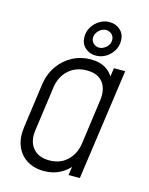

<svg xmlns="http://www.w3.org/2000/svg" viewBox="-114 -817 702 902"><g transform="rotate(15 236.5 -366.0)"><path d="M187.5 12Q139.5 12 104.8 -9.8Q70 -31.5 54 -70.8Q38 -110 45 -162L75 -379Q82.5 -431 109.8 -470Q137 -509 178 -530.5Q219 -552 267 -552Q309.5 -552 338.2 -534.8Q367 -517.5 382 -486L372 -474L381 -540H436L360 0H305L315 -66L322 -54Q299 -23.5 265 -5.8Q231 12 187.5 12ZM199 -43Q252.5 -43 286.8 -76Q321 -109 328 -161L358 -379Q365 -431 340.8 -464Q316.5 -497 261.5 -497Q208.5 -497 173 -464.8Q137.5 -432.5 130 -379L100 -162Q92.5 -109 119 -76Q145.5 -43 199 -43ZM282.5 -575Q251.5 -575 230.2 -594.8Q209 -614.5 209 -647Q209 -673 222.5 -695Q236 -717 258 -730.5Q280 -744 306 -744Q337 -744 358.5 -724.5Q380 -705 380 -671.5Q380 -645.5 366.5 -623.5Q353 -601.5 330.8 -588.2Q308.5 -575 282.5 -575ZM288 -615Q305.5 -615 322.2 -629.2Q339 -643.5 339 -665Q339 -683 327 -693.5Q315 -704 300 -704Q280.5 -704 264.8 -688.2Q249 -672.5 249 -653Q249 -636 261.5 -625.5Q274 -615 288 -615Z"/></g></svg>

Font: Mohave Light
Style: Italic
Weight: 300
Italic angle: -8°
Designer: Gumpita Rahayu
Foundry: Tokotype
Version: Version 2.003